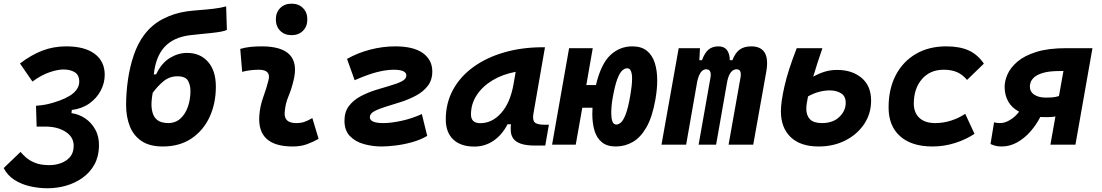

<svg xmlns="http://www.w3.org/2000/svg" viewBox="-32 -776 5912 1030"><path d="M223.6 233.9Q173.8 233.9 127.2 222.9Q80.6 211.9 43.9 188Q7.3 164.1 -12.2 125.5L78.1 39.1Q87.9 50.8 106.2 67.6Q124.5 84.5 155.3 97.2Q186 109.9 233.4 109.9Q265.1 109.9 294.9 99.1Q324.7 88.4 344 65.7Q363.3 43 363.3 6.3Q363.3 -39.6 322.8 -67.1Q282.2 -94.7 221.2 -96.7Q215.3 -96.7 208.3 -96.7Q201.2 -96.7 191.4 -96.7Q186 -96.7 179.2 -96.7Q172.4 -96.7 164.6 -96.7L161.1 -208.5Q192.9 -211.4 210.7 -214.6Q228.5 -217.8 253.4 -225.1Q327.1 -247.1 360.4 -275.4Q393.6 -303.7 393.1 -339.4Q392.6 -374 368.7 -388.7Q344.7 -403.3 308.1 -403.3Q277.8 -403.3 233.2 -388.2Q188.5 -373 142.1 -338.4L75.2 -435.5Q135.3 -481.4 195.1 -504.4Q254.9 -527.3 323.2 -527.3Q422.4 -527.3 476.1 -487.1Q529.8 -446.8 529.8 -374.5Q529.8 -330.6 508.3 -289.8Q486.8 -249 447.3 -220.9Q407.7 -192.9 353 -186L351.6 -168.9Q390.1 -164.1 424.3 -141.4Q458.5 -118.7 479.5 -80.3Q500.5 -42 499 9.3Q497.6 65.4 473.9 107.7Q450.2 149.9 410.6 178Q371.1 206.1 322.8 220Q274.4 233.9 223.6 233.9Z M841.3 9.8Q770 9.8 726.8 -19.8Q683.6 -49.3 664.1 -99.6Q644.5 -149.9 644.5 -212.4Q644.5 -278.3 654.3 -347.4Q664.1 -416.5 685.3 -479.2Q706.5 -542 740.7 -587.9Q782.2 -643.6 842.5 -674.6Q902.8 -705.6 969.2 -714.8Q996.1 -718.8 1035.4 -721.7Q1074.7 -724.6 1114.3 -729.2Q1153.8 -733.9 1181.2 -741.7L1185.1 -615.7Q1176.3 -610.4 1153.6 -606.2Q1130.9 -602.1 1100.8 -598.9Q1070.8 -595.7 1040.3 -592.8Q1009.8 -589.8 985.4 -586.9Q898.4 -575.7 850.8 -524.2Q803.2 -472.7 793 -376.5L805.7 -377.4Q834.5 -438 879.4 -465.1Q924.3 -492.2 971.2 -492.2Q1042 -492.2 1084 -444.3Q1126 -396.5 1126 -311Q1126 -221.2 1092.5 -148.7Q1059.1 -76.2 995.4 -33.2Q931.6 9.8 841.3 9.8ZM869.1 -115.7Q909.2 -115.7 935.8 -139.9Q962.4 -164.1 976.1 -203.6Q989.7 -243.2 989.7 -288.1Q989.7 -318.8 976.6 -342.8Q963.4 -366.7 919.4 -366.7Q877 -366.7 844.5 -339.6Q812 -312.5 787.1 -277.8Q777.3 -223.6 782.2 -191.4Q787.1 -159.2 801 -142.8Q814.9 -126.5 833.3 -121.1Q851.6 -115.7 869.1 -115.7Z M1643.6 -142.6 1677.2 -31.2Q1647.5 -14.2 1614.3 -2.2Q1581.1 9.8 1538.1 9.8Q1348.6 9.8 1358.9 -153.3Q1362.3 -205.6 1379.9 -253.9Q1397.5 -302.2 1408.2 -345.2Q1423.3 -401.9 1356.4 -401.9Q1310.1 -401.9 1267.1 -390.6L1256.8 -513.7Q1285.6 -522 1314.5 -524.7Q1343.3 -527.3 1372.1 -527.3Q1587.4 -527.3 1543 -345.2Q1531.7 -297.4 1515.1 -258.3Q1498.5 -219.2 1495.1 -172.4Q1491.2 -115.7 1557.1 -115.7Q1581.5 -115.7 1599.9 -121.8Q1618.2 -127.9 1643.6 -142.6ZM1532.2 -587.4Q1494.6 -587.4 1471.2 -610.8Q1447.8 -634.3 1447.8 -671.9Q1447.8 -709.5 1471.2 -732.9Q1494.6 -756.3 1532.2 -756.3Q1569.8 -756.3 1593.3 -732.9Q1616.7 -709.5 1616.7 -671.9Q1616.7 -634.3 1593.3 -610.8Q1569.8 -587.4 1532.2 -587.4Z M2014.6 9.8Q1967.3 9.8 1921.4 -2.7Q1875.5 -15.1 1845.7 -45.4Q1815.9 -75.7 1815.9 -128.4Q1815.9 -175.8 1839.8 -207.3Q1863.8 -238.8 1901.6 -259Q1939.5 -279.3 1981.9 -292.7Q2024.4 -306.2 2062.3 -316.9Q2100.1 -327.6 2124 -340.1Q2147.9 -352.5 2147.9 -371.1Q2147.9 -401.9 2079.6 -401.9Q2040.5 -401.9 1990.5 -389.2Q1940.4 -376.5 1870.6 -345.7L1829.6 -460Q1886.2 -492.2 1953.9 -509.8Q2021.5 -527.3 2088.4 -527.3Q2186.5 -527.3 2236.8 -491Q2287.1 -454.6 2287.1 -392.6Q2287.1 -346.7 2262.9 -315.4Q2238.8 -284.2 2200.7 -263.7Q2162.6 -243.2 2119.6 -229.2Q2076.7 -215.3 2038.6 -203.9Q2000.5 -192.4 1976.3 -179.4Q1952.1 -166.5 1952.1 -147.5Q1952.1 -115.7 2023.9 -115.7Q2067.4 -115.7 2123.5 -128.2Q2179.7 -140.6 2231 -164.1L2259.8 -46.9Q2222.2 -24.9 2176 -12.5Q2129.9 0 2086.9 4.9Q2043.9 9.8 2014.6 9.8Z M2512.7 10.3Q2439.5 10.3 2399.4 -27.8Q2359.4 -65.9 2359.4 -135.3Q2359.4 -223.1 2398.4 -294.7Q2437.5 -366.2 2508.1 -417Q2578.6 -467.8 2673.3 -495.1Q2768.1 -522.5 2879.4 -522.5H2891.6L2829.6 -166.5Q2823.7 -132.3 2836.4 -119.6Q2849.1 -106.9 2889.2 -106.9H2912.6L2893.1 4.9H2839.8Q2790 4.9 2762.2 -5.1Q2734.4 -15.1 2722.4 -31.7Q2710.4 -48.3 2708.5 -68.6Q2706.5 -88.9 2709 -109.4H2690.9Q2661.1 -51.8 2615.2 -20.8Q2569.3 10.3 2512.7 10.3ZM2544.4 -115.2Q2608.4 -115.2 2657 -170.2Q2705.6 -225.1 2723.1 -325.7L2734.4 -390.6Q2665 -377.9 2610.8 -345.5Q2556.6 -313 2525.6 -265.9Q2494.6 -218.8 2494.6 -162.1Q2494.6 -115.2 2544.4 -115.2Z M3271.5 9.8Q3224.1 9.8 3196.5 -13.2Q3168.9 -36.1 3157.2 -75.4Q3145.5 -114.7 3145.5 -164.6Q3145.5 -180.7 3146.5 -198.2H3091.8L3056.6 0H2929.7L3021 -517.6H3147.9L3113.3 -319.8H3165Q3191.9 -433.1 3242.2 -480.2Q3292.5 -527.3 3359.9 -527.3Q3408.7 -527.3 3438 -503.7Q3467.3 -480 3480.5 -439Q3493.7 -397.9 3493.7 -345.2Q3493.7 -297.4 3483.9 -241.7Q3467.3 -147.9 3435.8 -93Q3404.3 -38.1 3362.3 -14.2Q3320.3 9.8 3271.5 9.8ZM3274.9 -107.9Q3285.6 -107.9 3298.3 -118.2Q3311 -128.4 3324.5 -162.4Q3337.9 -196.3 3349.6 -266.6Q3353.5 -287.6 3356.2 -311.3Q3358.9 -335 3358.9 -355.5Q3358.9 -378.4 3353 -394Q3347.2 -409.7 3332 -409.7Q3319.8 -409.7 3306.4 -398.2Q3293 -386.7 3279.8 -352.3Q3266.6 -317.9 3254.4 -249Q3251 -230 3249 -208.7Q3247.1 -187.5 3247.1 -168.5Q3247.1 -143.1 3252.9 -125.5Q3258.8 -107.9 3274.9 -107.9Z M3723.1 -517.6 3719.7 -453.1H3733.9Q3748.5 -493.2 3769.3 -510.3Q3790 -527.3 3822.3 -527.3Q3880.9 -527.3 3883.3 -453.1H3897Q3912.6 -493.7 3936.8 -510.5Q3960.9 -527.3 3997.6 -527.3Q4103 -527.3 4078.6 -390.6L4008.8 0H3876.5L3940.4 -359.4Q3948.2 -404.3 3919.9 -404.3Q3883.3 -404.3 3869.6 -340.8L3809.6 0H3715.8L3779.3 -359.4Q3787.1 -404.3 3755.9 -404.3Q3723.1 -404.3 3708.5 -339.8L3648.9 0H3516.6L3608.9 -517.6Z M4359.9 9.8Q4261.7 9.8 4209.5 -40.5Q4157.2 -90.8 4157.2 -179.2Q4157.2 -229 4176.5 -314Q4195.8 -398.9 4242.2 -517.6H4379.9Q4349.6 -429.7 4330.6 -364.7Q4358.9 -380.9 4390.6 -390.9Q4422.4 -400.9 4459 -400.9Q4539.1 -400.9 4590.1 -358.2Q4641.1 -315.4 4641.1 -235.8Q4641.1 -166 4603.8 -110.4Q4566.4 -54.7 4502.9 -22.5Q4439.5 9.8 4359.9 9.8ZM4302.7 -258.8Q4293.5 -216.3 4293.5 -191.9Q4293.5 -156.7 4313.2 -136.2Q4333 -115.7 4377.4 -115.7Q4436.5 -115.7 4470.7 -148.7Q4504.9 -181.6 4504.9 -224.6Q4504.9 -259.8 4480.2 -275.4Q4455.6 -291 4419.4 -291Q4391.1 -291 4361.6 -283.2Q4332 -275.4 4302.7 -258.8Z M4984.9 -115.7Q5028.8 -115.7 5071 -129.4Q5113.3 -143.1 5146 -165.5L5195.8 -58.1Q5149.9 -27.3 5091.1 -8.8Q5032.2 9.8 4970.7 9.8Q4858.4 9.8 4796.6 -45.2Q4734.9 -100.1 4734.9 -199.7Q4734.9 -298.8 4773.2 -372.3Q4811.5 -445.8 4881.1 -486.6Q4950.7 -527.3 5043.9 -527.3Q5116.7 -527.3 5164.8 -505.4Q5212.9 -483.4 5246.1 -434.6L5155.8 -347.2Q5131.8 -376 5102.1 -388.9Q5072.3 -401.9 5030.3 -401.9Q4958 -401.9 4914.3 -352.1Q4870.6 -302.2 4870.1 -220.2Q4870.6 -170.4 4900.6 -143.1Q4930.7 -115.7 4984.9 -115.7Z M5584 -147.5Q5565.9 -147.5 5548.8 -148.4Q5527.3 -106.4 5495.6 -70.3Q5463.9 -34.2 5424.6 -12.2Q5385.3 9.8 5341.3 9.8Q5321.8 9.8 5308.1 6.1Q5294.4 2.4 5281.7 -3.4L5300.8 -120.1Q5309.6 -117.2 5319.3 -116.5Q5329.1 -115.7 5333.5 -115.7Q5358.9 -115.7 5386.7 -132.6Q5414.6 -149.4 5435.1 -176.8Q5395.5 -197.8 5376.5 -231.9Q5357.4 -266.1 5357.4 -310.5Q5357.4 -341.8 5373 -377.4Q5388.7 -413.1 5425.8 -445.1Q5462.9 -477.1 5527.1 -497.3Q5591.3 -517.6 5688.5 -517.6H5828.6L5737.3 0H5603L5629.9 -150.9Q5608.9 -147.5 5584 -147.5ZM5648.9 -260.7 5672.9 -395H5655.3Q5596.7 -395 5563.5 -385Q5530.3 -375 5515.4 -360.8Q5500.5 -346.7 5496.6 -333.5Q5492.7 -320.3 5492.7 -313.5Q5492.7 -283.7 5516.4 -268.1Q5540 -252.4 5578.1 -252.4Q5578.6 -252.4 5580.1 -252.4Q5592.8 -252.4 5610.8 -253.4Q5628.9 -254.4 5648.9 -260.7Z"/></svg>

Font: Cascadia Mono
Style: Bold Italic
Weight: 700
Italic angle: -10°
Monospace: yes
Designer: Aaron Bell
Foundry: Saja Typeworks
Version: Version 2404.023; ttfautohint (v1.8.4)